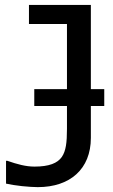

<svg xmlns="http://www.w3.org/2000/svg" viewBox="-20 -747 457 777"><path d="M347.7 -317.9H401.9V-386.2H347.7V-727.1H97.2V-649.9H251V-386.2H118.7V-317.9H251V-225.6C251 -169.4 246.6 -136.2 230.5 -112.3C212.9 -86.4 178.2 -72.8 119.6 -72.8C84 -72.8 49.3 -82.5 9.8 -96.2H4.4V-3.9C21.5 0 43.5 3.4 69.3 6.3C95.2 8.8 116.7 10.3 132.8 10.3C263.7 10.3 347.7 -63 347.7 -189Z"/></svg>

Font: SG Kara
Style: Regular
Weight: 400
Designer: Damoon Khanjanzadeh
Version: Version 1.000